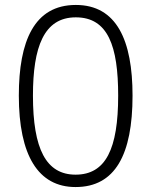

<svg xmlns="http://www.w3.org/2000/svg" viewBox="-20 -745 611 775"><path d="M515 -359C515 -582 451 -725 286 -725C118 -725 56 -579 56 -359C56 -118 134 10 285 10C445 10 515 -121 515 -359ZM113 -359C113 -555 157 -675 286 -675C416 -675 457 -559 457 -359C457 -144 407 -40 285 -40C166 -40 113 -144 113 -359Z"/></svg>

Font: Noto Sans Khmer UI Light
Style: Regular
Weight: 300
Designer: Danh Hong and the Monotype Design Team
Foundry: Monotype Imaging Inc.
Version: Version 2.002